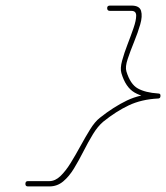

<svg xmlns="http://www.w3.org/2000/svg" viewBox="-20 -570 595 688"><path d="M374 -531Q364 -531 364 -541Q364 -550 374 -550Q393 -550 412.5 -550Q432 -550 451 -550Q480 -550 485.5 -531Q491 -512 482.5 -482.5Q474 -453 460.5 -420Q447 -387 437.5 -358.5Q428 -330 433 -314Q433 -314 433 -314Q433 -314 433 -314Q447 -268 474 -253Q501 -238 547 -235Q556 -235 555 -226Q555 -217 546 -217Q487 -214 441.5 -192.5Q396 -171 350 -134Q350 -134 350 -134Q350 -134 350 -134Q330 -117 313 -89Q296 -61 279.5 -28.5Q263 4 245.5 33Q228 62 206.5 80Q185 98 157 98Q138 98 118.5 98Q99 98 80 98Q80 98 80 98Q80 98 80 98Q71 98 71 89Q71 79 80 79Q99 79 118.5 79Q138 79 157 79Q178 79 197 60.5Q216 42 233.5 13.5Q251 -15 268.5 -47Q286 -79 303 -106.5Q320 -134 338 -148Q338 -148 338 -148Q338 -148 338 -148Q387 -187 435 -210Q483 -233 546 -235Q555 -236 555 -226Q554 -216 545 -217Q494 -220 462 -238.5Q430 -257 415 -308Q415 -308 415 -308Q415 -308 415 -308Q410 -325 417.5 -352.5Q425 -380 437 -411Q449 -442 458.5 -469.5Q468 -497 468 -514Q468 -531 451 -531Q432 -531 412.5 -531Q393 -531 374 -531Q374 -531 374 -531Q374 -531 374 -531Z"/></svg>

Font: FRB American Cursive Guidelines Arrows Extralight
Style: Italic
Weight: 200
Italic angle: -25°
Version: Version 2.0;Modular Font Editor K font №1